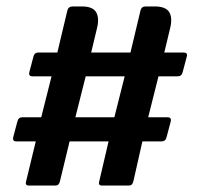

<svg xmlns="http://www.w3.org/2000/svg" viewBox="-20 -576 618 596"><path d="M91 -137H31Q18 -137 21 -150L34 -199Q37 -212 50 -212H108L140 -339H81Q68 -339 71 -352L84 -401Q87 -413 99 -413H158L189 -543Q192 -556 206 -556H234Q268 -556 278.5 -538Q289 -520 281 -488L263 -413H385L416 -543Q419 -556 432 -556H460Q495 -556 505.5 -538Q516 -520 508 -488L490 -413H550Q563 -413 560 -401L547 -352Q544 -339 531 -339H472L440 -212H500Q513 -212 510 -199L497 -150Q494 -137 481 -137H422L394 -13Q391 0 380 0H297Q284 0 288 -13L317 -137H196L166 -13Q163 0 152 0H70Q57 0 61 -13ZM214 -212H335L367 -339H246Z"/></svg>

Font: Zain ExtraBold
Style: Regular
Weight: 800
Designer: Zain,Boutros
Foundry: Mobile Telecommunications Company (Zain), 2024
Version: Version 1.50; ttfautohint (v1.8.4)